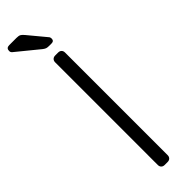

<svg xmlns="http://www.w3.org/2000/svg" viewBox="-317 -874 868 868"><g transform="rotate(-45 117.0 -440.0)"><path d="M0 0ZM135 0H116Q106 0 100 -6Q94 -12 94 -22V-678Q94 -688 100 -694Q106 -700 116 -700H135Q145 -700 151 -694Q157 -688 157 -678V-22Q157 -12 151 -6Q145 0 135 0ZM159 -766Q159 -750 143 -750H128Q117 -750 111 -752Q105 -754 97 -760L-12 -849Q-17 -854 -17 -861Q-17 -880 2 -880H48Q62 -880 69 -876.5Q76 -873 85 -862L154 -779Q159 -774 159 -766Z"/></g></svg>

Font: Hezaedrus Light
Style: Regular
Weight: 300
Designer: Hubert & Fischer
Foundry: Hubert & Fischer
Version: Version 1.10;September 3, 2019;FontCreator 11.5.0.2425 64-bi